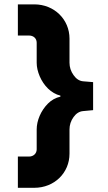

<svg xmlns="http://www.w3.org/2000/svg" viewBox="-20 -810 504 897"><path d="M140.1 67.4C234.4 67.4 304.7 -2.9 304.7 -91.8V-205.1C304.7 -226.1 311 -245.6 323.7 -263.2C335.9 -280.3 351.1 -289.6 368.2 -291L415 -295.4V-426.3L368.2 -430.2C351.1 -431.6 335.9 -441.4 323.7 -459C311 -476.6 304.7 -496.1 304.7 -517.1V-629.9C304.7 -718.3 234.4 -789.6 140.1 -789.6H63.5V-644H115.7C135.7 -644 151.4 -631.3 151.4 -610.4V-517.1C151.4 -496.6 156.2 -475.6 165.5 -453.6C184.1 -410.2 218.8 -373.5 262.2 -363.3V-358.4C240.2 -353.5 220.7 -342.8 204.1 -326.2C170.9 -293 151.4 -246.6 151.4 -205.1V-112.3C151.4 -92.3 135.7 -78.6 115.7 -78.6H63.5V67.4Z"/></svg>

Font: Estedad Black
Style: Regular
Weight: 900
Designer: Amin Abedi
Version: Version 7.3